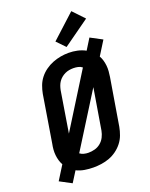

<svg xmlns="http://www.w3.org/2000/svg" viewBox="-187 -1091 975 1245"><g transform="rotate(-20 300.0 -468.0)"><path d="M92 58 11 15 71 -81Q62 -97 57 -114.5Q52 -132 50 -151Q48 -170 49.5 -189.5Q51 -209 55 -228L108 -553Q113 -580 123 -607Q133 -634 151 -657Q169 -680 193.5 -697.5Q218 -715 245 -725.5Q272 -736 299.5 -741Q327 -746 355 -746Q386 -746 415.5 -739.5Q445 -733 471 -719L517 -793L598 -750L538 -654Q547 -638 552 -620.5Q557 -603 559 -584Q561 -565 559.5 -545.5Q558 -526 555 -507L501 -182Q496 -155 486 -128Q476 -101 458 -78Q440 -55 416 -37.5Q392 -20 365 -10Q338 0 310 4Q282 8 255 8Q225 8 194.5 3Q164 -2 138 -15ZM179 -253 411 -625Q399 -635 383 -638.5Q367 -642 350 -642Q336 -642 321.5 -639.5Q307 -637 293 -630.5Q279 -624 267 -614Q255 -604 246.5 -591.5Q238 -579 233 -565Q228 -551 225 -536ZM257 -93Q279 -93 301 -99Q323 -105 341 -120Q359 -135 369.5 -156Q380 -177 384 -199L431 -482L198 -110Q210 -101 225.5 -97Q241 -93 257 -93ZM357 -786 301 -844 465 -994 539 -916Z"/></g></svg>

Font: Iosevka Curly Extended
Style: Bold Italic
Weight: 700
Width: 7
Italic angle: -9°
Monospace: yes
Designer: Belleve Invis
Foundry: Belleve Invis
Version: Version 11.1.0; ttfautohint (v1.8.3)